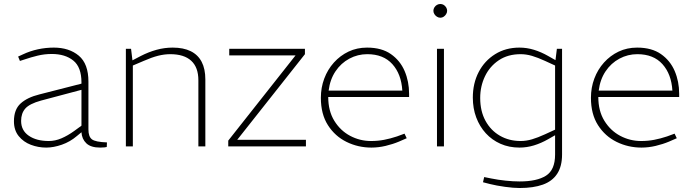

<svg xmlns="http://www.w3.org/2000/svg" viewBox="-20 -735 3480 964"><path d="M212 6Q172 6 135 -8Q98 -22 74 -51.5Q50 -81 50 -126Q50 -185 83.5 -215.5Q117 -246 178 -261L389 -315V-321Q389 -398 348 -431Q307 -464 240 -464Q203 -464 168.5 -455.5Q134 -447 108 -438L80 -429L71 -451L95 -462Q131 -479 170.5 -487.5Q210 -496 250 -496Q327 -496 375.5 -455.5Q424 -415 424 -325V-85Q424 -49 441.5 -35.5Q459 -22 517 -20L516 3Q514 4 504.5 5Q495 6 483 6Q436 6 413.5 -15.5Q391 -37 389 -71L366 -52Q332 -23 290.5 -8.5Q249 6 212 6ZM225 -27Q257 -27 288.5 -40.5Q320 -54 352 -77L389 -104V-284L186 -230Q128 -214 107 -190Q86 -166 86 -128Q86 -80 124.5 -53.5Q163 -27 225 -27Z M612 0V-490H638L645 -432L687 -454Q726 -474 766 -485Q806 -496 847 -496Q901 -496 937.5 -478Q974 -460 992.5 -424.5Q1011 -389 1011 -336V0H976V-332Q976 -397 940 -430Q904 -463 835 -463Q805 -463 773.5 -455Q742 -447 701 -429L647 -406V0Z M1126 0V-29L1464 -457H1131V-490H1511V-463L1171 -33H1516V0Z M1845 6Q1778 6 1720 -22.5Q1662 -51 1626.5 -106.5Q1591 -162 1591 -244Q1591 -295 1608 -340.5Q1625 -386 1656.5 -421Q1688 -456 1730 -476Q1772 -496 1823 -496Q1896 -496 1942.5 -463.5Q1989 -431 2011.5 -378.5Q2034 -326 2034 -264V-248H1628Q1628 -178 1658.5 -128.5Q1689 -79 1738 -53Q1787 -27 1843 -27Q1877 -27 1908.5 -33Q1940 -39 1973 -50L2011 -64L2022 -41L1983 -24Q1952 -11 1916 -2.5Q1880 6 1845 6ZM1630 -280H2000Q1995 -363 1950 -413Q1905 -463 1824 -463Q1776 -463 1734 -440.5Q1692 -418 1664.5 -377Q1637 -336 1630 -280Z M2174 0V-490H2209V0ZM2191 -646Q2182 -646 2174 -651Q2166 -656 2161 -664Q2156 -672 2156 -681Q2156 -690 2161 -698Q2166 -706 2174 -710.5Q2182 -715 2191 -715Q2200 -715 2207.5 -710.5Q2215 -706 2220 -698Q2225 -690 2225 -681Q2225 -672 2220 -664Q2215 -656 2207.5 -651Q2200 -646 2191 -646Z M2589 209Q2558 209 2515 203Q2472 197 2440 189L2405 180L2411 154L2446 161Q2480 168 2518.5 172Q2557 176 2589 176Q2676 176 2721.5 147Q2767 118 2767 41V-56L2732 -36Q2697 -16 2661 -5Q2625 6 2588 6Q2536 6 2493 -13Q2450 -32 2419 -66Q2388 -100 2371 -145.5Q2354 -191 2354 -245Q2354 -317 2383.5 -373.5Q2413 -430 2466 -463Q2519 -496 2588 -496Q2625 -496 2661 -485Q2697 -474 2732 -454L2769 -433L2776 -490H2802V41Q2802 100 2777.5 137.5Q2753 175 2705.5 192Q2658 209 2589 209ZM2391 -243Q2391 -177 2417.5 -128.5Q2444 -80 2490 -53.5Q2536 -27 2594 -27Q2622 -27 2651 -35.5Q2680 -44 2717 -61L2767 -84V-406L2717 -429Q2680 -446 2651 -454.5Q2622 -463 2594 -463Q2530 -463 2484.5 -432.5Q2439 -402 2415 -352Q2391 -302 2391 -243Z M3201 6Q3134 6 3076 -22.5Q3018 -51 2982.5 -106.5Q2947 -162 2947 -244Q2947 -295 2964 -340.5Q2981 -386 3012.5 -421Q3044 -456 3086 -476Q3128 -496 3179 -496Q3252 -496 3298.5 -463.5Q3345 -431 3367.5 -378.5Q3390 -326 3390 -264V-248H2984Q2984 -178 3014.5 -128.5Q3045 -79 3094 -53Q3143 -27 3199 -27Q3233 -27 3264.5 -33Q3296 -39 3329 -50L3367 -64L3378 -41L3339 -24Q3308 -11 3272 -2.5Q3236 6 3201 6ZM2986 -280H3356Q3351 -363 3306 -413Q3261 -463 3180 -463Q3132 -463 3090 -440.5Q3048 -418 3020.5 -377Q2993 -336 2986 -280Z"/></svg>

Font: REM Medium Thin
Style: Regular
Weight: 250
Version: Version 1.005;gftools[0.9.28]